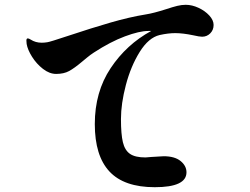

<svg xmlns="http://www.w3.org/2000/svg" viewBox="-20 -774 1040 800"><path d="M870 -670Q870 -649 856 -635Q842 -621 822 -621Q811 -621 785 -627Q742 -636 710 -636Q681 -636 645 -628Q599 -617 562 -557.5Q525 -498 504.5 -420Q484 -342 484 -278Q484 -215 492 -181.5Q500 -148 521.5 -133Q543 -118 586 -118L611 -120Q656 -123 662 -123Q708 -123 732.5 -103Q757 -83 757 -56Q757 6 625 6Q497 6 436 -59.5Q375 -125 375 -257Q375 -391 441 -490Q507 -589 610 -645H598Q561 -645 500.5 -622.5Q440 -600 371 -555Q357 -546 342.5 -534Q328 -522 322 -517Q290 -490 268 -478Q246 -466 214 -466Q186 -466 159 -487Q132 -508 113.5 -537.5Q95 -567 91 -591Q90 -597 90 -605Q90 -614 96 -614Q100 -614 108 -609Q128 -596 154 -596Q165 -596 177 -598Q187 -599 265 -625Q361 -657 440.5 -680Q520 -703 588 -714Q620 -719 673 -736Q700 -745 718.5 -749.5Q737 -754 754 -754Q780 -754 807 -741.5Q834 -729 852 -709.5Q870 -690 870 -670Z"/></svg>

Font: Shippori Mincho ExtraBold
Style: Regular
Weight: 800
Designer: FONTDASU
Foundry: FONTDASU / Google Inc. / but / Adobe
Version: Version 3.110; ttfautohint (v1.8.3)